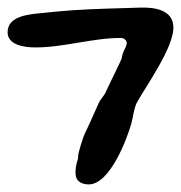

<svg xmlns="http://www.w3.org/2000/svg" viewBox="-21 -604 477 506"><path d="M313 -491C313 -483 308 -476 305 -469C303 -463 300 -457 300 -451C300 -448 263 -374 258 -362C254 -352 244 -343 239 -332C227 -306 215 -277 202 -251C198 -243 185 -201 185 -193C185 -190 185 -187 184 -184C180 -172 178 -161 178 -148C178 -126 194 -118 213 -118C269 -118 314 -239 325 -278C330 -295 332 -321 341 -336C364 -377 436 -478 436 -531C436 -578 387 -585 350 -584C290 -582 230 -581 170 -577C141 -575 112 -572 83 -569C53 -566 -1 -561 -1 -519C-1 -484 46 -479 72 -479C148 -479 222 -504 298 -504C305 -504 313 -498 313 -491Z"/></svg>

Font: ChillLongCangKaiShu Bold
Style: Regular
Weight: 700
Version: Version 3.500;Glyphs 3.1.1 (3135)